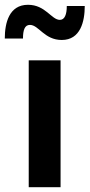

<svg xmlns="http://www.w3.org/2000/svg" viewBox="-39 -782 374 802"><path d="M219 -615C297 -615 315 -692 315 -757H240C240 -721 231 -699 211 -699C176 -699 151 -762 78 -762C-1 -762 -19 -686 -19 -621H57C57 -656 64 -678 86 -678C123 -678 146 -615 219 -615ZM214 0V-530H81V0Z"/></svg>

Font: Be Vietnam Pro SemiBold
Style: Regular
Weight: 600
Designer: Lam Bao, Tony Le, Vietanh Nguyen
Foundry: Yellow Type Foundry
Version: Version 1.002